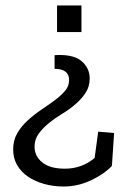

<svg xmlns="http://www.w3.org/2000/svg" viewBox="-20 -466 480 700"><path d="M396 19 388 139Q358 170 310.5 192Q263 214 212 214Q174 214 140.5 204.5Q107 195 82 178Q57 161 42.5 136Q28 111 28 79Q28 45 43 19.5Q58 -6 81 -27Q104 -48 130 -65.5Q156 -83 179 -100Q202 -117 217 -134.5Q232 -152 232 -174Q232 -215 179 -215V-265Q247 -269 277 -243.5Q307 -218 307 -180Q307 -150 292 -127.5Q277 -105 255 -86Q233 -67 206.5 -51Q180 -35 158 -17Q136 1 121 21.5Q106 42 106 69Q106 103 134 126Q162 149 217 149Q278 149 325 110L338 14ZM277 -349H188V-446H277Z"/></svg>

Font: Zilla Slab Regular
Style: Regular
Weight: 400
Designer: Typotheque.com
Foundry: Typotheque type foundry
Version: Version 1.0; 2017